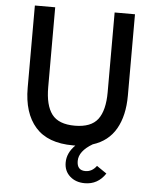

<svg xmlns="http://www.w3.org/2000/svg" viewBox="-59 -739 795 987"><g transform="rotate(5 338.5 -246.0)"><path d="M492.2 -689.9H597.2V-270.5Q597.2 -166.5 557.9 -98.1Q518.6 -29.8 439 -4.9Q369.6 36.1 369.6 86.9Q369.6 135.3 413.1 135.3Q447.8 135.3 470.7 103.5L522 138.7Q482.9 197.8 415.5 197.8Q368.7 197.8 338.6 170.9Q308.6 144 308.6 100.6Q308.6 50.3 350.6 9.3H338.4Q208 9.3 144.3 -63Q80.6 -135.3 80.6 -265.6V-689.9H185.5V-277.3Q185.5 -184.1 220.2 -138.2Q254.9 -92.3 338.4 -92.3Q422.4 -92.3 457.3 -138.4Q492.2 -184.6 492.2 -278.3Z"/></g></svg>

Font: HK Grotesk SemiBold Legacy
Style: Regular
Weight: 600
Designer: Alfredo Marco Pradil
Foundry: Hanken Design Co.
Version: Version 2.022;PS 002.022;hotconv 1.0.88;makeotf.lib2.5.64775